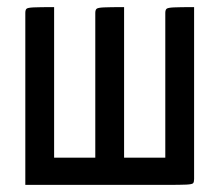

<svg xmlns="http://www.w3.org/2000/svg" viewBox="-20 -520 617 540"><path d="M51.2 0V-483.5Q51.2 -491.8 54.3 -495.1Q57.3 -498.4 74.4 -499.2Q91.4 -500 132.2 -500V-76.5H248V-483.5Q248 -491.8 251.5 -495.1Q254.9 -498.4 272 -499.2Q289.2 -500 329 -500V-76.5H444.9V-483.5Q444.9 -491.8 448.3 -495.1Q451.7 -498.4 468.9 -499.2Q486 -500 525.9 -500V-16.5Q525.9 -8.2 523.3 -4.9Q520.6 -1.6 504.3 -0.8Q488 0 446.5 0Z"/></svg>

Font: Yanone Kaffeesatz ExtraLight
Style: Regular
Weight: 200
Designer: Yanone (Cyrillic: Daniel Pouzeot, Huerta Tipografica, and Cyreal)
Foundry: Yanone
Version: Version 2.003